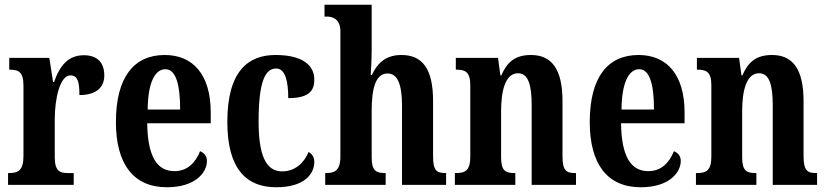

<svg xmlns="http://www.w3.org/2000/svg" viewBox="-20 -780 3488 810"><path d="M14 0H291V-50H265C233 -50 211 -58 211 -117V-277C211 -364 233 -462 277 -462C308 -462 315 -434 315 -379C381 -379 420 -407 420 -462C420 -512 394 -547 334 -547C269 -547 233 -505 208 -434H204L188 -536H19V-486H22C58 -486 79 -477 79 -418V-122C79 -59 55 -50 18 -50H14Z M684 10C804 10 853 -52 853 -101C853 -123 840 -136 824 -142C805 -95 772 -58 716 -58C642 -58 603 -120 601 -260H869V-306C869 -464 795 -548 675 -548C544 -548 469 -453 469 -265C469 -91 541 10 684 10ZM740 -318H603C604 -428 632 -488 678 -488C722 -488 740 -423 740 -318Z M1145 10C1269 10 1306 -50 1306 -97C1306 -117 1296 -131 1282 -139C1263 -93 1225 -57 1170 -57C1100 -57 1071 -129 1071 -267C1071 -440 1100 -491 1145 -491C1185 -491 1196 -433 1196 -366C1287 -366 1306 -400 1306 -444C1306 -503 1259 -548 1142 -548C1028 -548 939 -481 939 -266C939 -64 1022 10 1145 10Z M1352 0H1607V-50H1604C1568 -50 1548 -58 1548 -116V-312C1548 -400 1562 -470 1615 -470C1659 -470 1676 -420 1676 -334V0H1862V-50H1860C1823 -50 1807 -59 1807 -121V-354C1807 -489 1763 -548 1673 -548C1602 -548 1569 -507 1549 -464H1544C1545 -484 1548 -529 1548 -570V-760H1349V-710H1360C1380 -710 1416 -702 1416 -648V-119C1416 -59 1390 -50 1357 -50H1352Z M1899 0H2154V-50H2150C2114 -50 2094 -58 2094 -116V-312C2094 -394 2111 -471 2165 -471C2210 -471 2223 -419 2223 -334V0H2410V-50H2406C2370 -50 2353 -59 2353 -121V-354C2353 -489 2307 -548 2220 -548C2153 -548 2119 -518 2095 -462H2091L2081 -536H1903V-486H1907C1942 -486 1964 -477 1964 -421V-119C1964 -59 1941 -50 1904 -50H1899Z M2683 10C2803 10 2852 -52 2852 -101C2852 -123 2839 -136 2823 -142C2804 -95 2771 -58 2715 -58C2641 -58 2602 -120 2600 -260H2868V-306C2868 -464 2794 -548 2674 -548C2543 -548 2468 -453 2468 -265C2468 -91 2540 10 2683 10ZM2739 -318H2602C2603 -428 2631 -488 2677 -488C2721 -488 2739 -423 2739 -318Z M2916 0H3171V-50H3167C3131 -50 3111 -58 3111 -116V-312C3111 -394 3128 -471 3182 -471C3227 -471 3240 -419 3240 -334V0H3427V-50H3423C3387 -50 3370 -59 3370 -121V-354C3370 -489 3324 -548 3237 -548C3170 -548 3136 -518 3112 -462H3108L3098 -536H2920V-486H2924C2959 -486 2981 -477 2981 -421V-119C2981 -59 2958 -50 2921 -50H2916Z"/></svg>

Font: Noto Serif Myanmar ExtraCondensed
Style: Bold
Weight: 700
Width: 2
Designer: Ben Mitchell and the Monotype Design Team
Foundry: Monotype Imaging Inc.
Version: Version 2.106